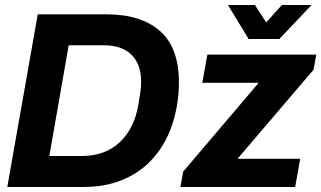

<svg xmlns="http://www.w3.org/2000/svg" viewBox="-20 -743 1277 763"><path d="M9 0 130 -686H404Q540 -686 615.5 -620Q691 -554 691 -416Q691 -326 663 -244Q635 -162 579 -104Q532 -55 465 -27.5Q398 0 313 0ZM176 -123H305Q397 -123 455.5 -177.5Q514 -232 530 -328Q536 -362 538.5 -381.5Q541 -401 541 -417Q541 -486 503.5 -524.5Q466 -563 392 -563H253ZM697 0 708 -61 1008 -414H784L804 -526H1237L1226 -466L924 -112H1173L1153 0ZM968 -588 886 -723H993L1038 -654L1100 -723H1218L1090 -588Z"/></svg>

Font: Archivo VF Beta
Style: Italic
Weight: 400
Italic angle: -10°
Designer: Hector Gatti
Foundry: Omnibus-Type
Version: Version 1.002